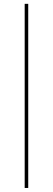

<svg xmlns="http://www.w3.org/2000/svg" viewBox="-20 -730 269 976"><path d="M123.5 225.5H105.5V-710.5H123.5Z"/></svg>

Font: Anek Latin Thin
Style: Regular
Weight: 250
Designer: Yesha Goshar
Foundry: Ek Type
Version: Version 1.003